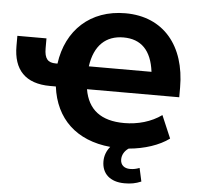

<svg xmlns="http://www.w3.org/2000/svg" viewBox="-60 -792 1091 1055"><g transform="rotate(5 485.0 -264.5)"><path d="M665 201.2C700.2 201.2 725.1 196.8 756.8 183.6L740.7 109.9C722.2 117.2 706.5 120.1 688 120.1C656.7 120.1 635.7 102.5 635.7 72.3C635.7 48.3 647.5 25.4 671.4 9.3C757.3 2 839.4 -24.9 893.6 -65.4L840.3 -190.4C782.7 -148.9 709.5 -128.4 634.8 -128.4C505.9 -128.4 434.1 -184.6 415 -295.9H923.8V-349.6C923.8 -578.6 800.8 -730 589.4 -730C396.5 -730 266.6 -608.4 241.2 -421.9H231.4C188 -421.9 168.9 -442.9 168.9 -500V-554.7H8.3V-498.5C8.3 -368.2 74.2 -295.9 211.9 -295.9H243.2C265.6 -119.1 381.8 -9.3 569.8 8.8C550.3 32.2 539.6 60.5 539.6 90.8C539.6 159.2 585.9 201.2 665 201.2ZM590.3 -596.7C687.5 -596.7 745.1 -539.6 759.8 -421.9H414.1C430.2 -538.6 494.1 -596.7 590.3 -596.7Z"/></g></svg>

Font: Winston ExtraBold
Style: Regular
Weight: 800
Designer: Vernon Adams, Kim Jin-seong, David Berlow, Cristiano Sobral
Foundry: The Winston Project Authors
Version: Version 3.004